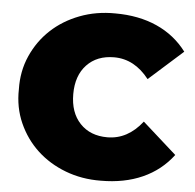

<svg xmlns="http://www.w3.org/2000/svg" viewBox="-52 -769 848 837"><g transform="rotate(5 372.0 -350.0)"><path d="M29 -350Q27 -429 57 -496.5Q87 -564 139.5 -613Q192 -662 264 -689.5Q336 -717 419 -716Q522 -716 601.5 -680.5Q681 -645 733 -576L584 -443Q520 -525 431 -525Q356 -525 311.5 -478Q267 -431 267 -350Q267 -269 311.5 -222Q356 -175 431 -175Q520 -175 584 -257L733 -124Q681 -55 601.5 -19.5Q522 16 419 16Q336 17 264 -10.5Q192 -38 139.5 -87Q87 -136 57 -203.5Q27 -271 29 -350Z"/></g></svg>

Font: CMG Sans Black
Style: Regular
Weight: 900
Designer: Julieta Ulanovsky
Foundry: Julieta Ulanovsky
Version: Version 7.200